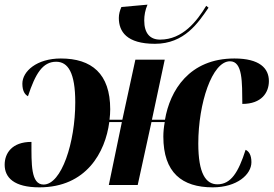

<svg xmlns="http://www.w3.org/2000/svg" viewBox="-34 -794 1174 824"><path d="M631 -606C758 -606 817 -697 861 -761L851 -769C811 -703 750 -624 653 -624C610 -624 585 -651 585 -706C585 -728 589 -751 599 -774L487 -764C480 -748 476 -733 476 -717C476 -659 509 -606 631 -606ZM135 10C337 10 418 -141 435 -270H489L433 0H557L616 -270H673C669 -248 667 -227 667 -208C667 -53 747 10 879 10C983 10 1045 -45 1045 -98C1045 -129 1034 -145 1020 -151C989 -54 957 -3 899 -3C849 -3 817 -50 817 -178C817 -350 876 -531 953 -531C1008 -531 1005 -441 1006 -348C1089 -348 1120 -397 1120 -446C1120 -501 1080 -543 972 -543C778 -543 695 -405 674 -280H618L673 -538H547L491 -280H436C438 -296 439 -311 439 -325C439 -478 359 -543 227 -543C124 -543 62 -488 62 -435C62 -403 73 -388 86 -381C118 -478 149 -529 207 -529C258 -529 289 -482 289 -355C289 -182 230 -2 153 -2C98 -2 101 -91 101 -185C17 -185 -14 -136 -14 -87C-14 -32 26 10 135 10Z"/></svg>

Font: Noto Serif Display Condensed ExtraBold
Style: Italic
Weight: 800
Width: 3
Italic angle: -12°
Designer: Monotype Design Team
Foundry: Monotype Imaging Inc.
Version: Version 2.009